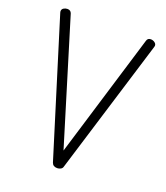

<svg xmlns="http://www.w3.org/2000/svg" viewBox="-136 -825 799 924"><g transform="rotate(20 264.0 -362.5)"><path d="M23 -703Q22 -705 22 -709Q22 -720 31 -725.5Q40 -731 50 -731Q67 -731 72 -716L265 -84L457 -716Q461 -731 477 -731Q488 -731 497 -724.5Q506 -718 506 -709Q506 -707 505.5 -706Q505 -705 505 -703L293 -12Q291 -3 282.5 1.5Q274 6 265 6Q243 6 237 -12Z"/></g></svg>

Font: AkaAcidDosis
Style: Light
Weight: 300
Designer: Edgar Tolentino, Pablo Impallari, Igino Marini, Aka-Acid
Foundry: Edgar Tolentino, Pablo Impallari, Igino Marini, Aka-Acid
Version: Version 1.007